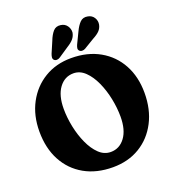

<svg xmlns="http://www.w3.org/2000/svg" viewBox="-163 -1049 1069 1183"><g transform="rotate(-20 371.5 -457.0)"><path d="M360 -710Q467 -710 546.5 -665Q626 -620 669.5 -540Q713 -460 713 -354.5Q713 -246 670.2 -163.8Q627.5 -81.5 551.5 -35.5Q475.5 10.5 375 10.5Q268 10.5 188.8 -34.2Q109.5 -79 66 -160.2Q22.5 -241.5 22.5 -351Q22.5 -456 65.8 -537Q109 -618 185 -664Q261 -710 360 -710ZM524 -267Q524 -324.5 511.5 -385.8Q499 -447 475.2 -499.2Q451.5 -551.5 417.8 -584.2Q384 -617 341.5 -617Q283.5 -617 247.2 -567.8Q211 -518.5 211 -431.5Q211 -374 223.5 -313Q236 -252 259.8 -199.8Q283.5 -147.5 317.2 -115Q351 -82.5 394 -82.5Q451.5 -82.5 487.8 -131.5Q524 -180.5 524 -267ZM288.5 -849.5Q302 -885 320.5 -906.2Q339 -927.5 370 -923Q396.5 -919.5 410.8 -899.2Q425 -879 423 -855Q419 -832.5 405.2 -815.8Q391.5 -799 363 -781.5L296.5 -737Q287 -730.5 276 -730Q265 -729.5 257.5 -736.5Q250.5 -744.5 251.5 -754.2Q252.5 -764 257 -776ZM459.5 -848.5Q475.5 -883 495.2 -902.8Q515 -922.5 546 -916Q572 -911 585 -890Q598 -869 593.5 -845Q589 -822.5 574 -806.8Q559 -791 529.5 -775.5L461.5 -734.5Q451.5 -729 440.8 -729.2Q430 -729.5 423 -737Q416 -745 417.8 -755Q419.5 -765 424.5 -776Z"/></g></svg>

Font: Fraunces 144pt SuperSoft
Style: Bold
Weight: 700
Version: Version 1.000;[b76b70a41]